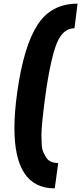

<svg xmlns="http://www.w3.org/2000/svg" viewBox="-20 -856 445 1052"><path d="M279 176Q59 176 59 -154Q59 -242 75 -355Q110 -602 185 -719Q260 -836 405 -836L388 -701Q316 -701 282 -594Q240 -464 212 -193Q207 -143 207 -117.5Q207 -92 208.5 -65.5Q210 -39 217 -23Q224 -7 234 8Q252 37 299 37L280 176Z"/></svg>

Font: Chau Philomene One
Style: Italic
Weight: 400
Designer: Vicente Lamonaca
Foundry: TipoType
Version: Version 1.001